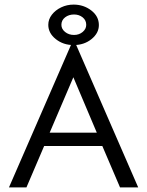

<svg xmlns="http://www.w3.org/2000/svg" viewBox="-20 -815 640 835"><path d="M502 0 425 -180H172L95 0H19L295 -634H305L581 0ZM299 -479 196 -238H401ZM300 -619Q255 -619 222.5 -645Q190 -671 190 -707Q190 -731 205.5 -751Q221 -771 246 -783Q271 -795 300 -795Q344 -795 377 -769.5Q410 -744 410 -706Q410 -671 378 -645Q346 -619 300 -619ZM302 -663Q324 -663 339.5 -676Q355 -689 355 -707Q355 -727 339.5 -739.5Q324 -752 302 -752Q279 -752 263 -739.5Q247 -727 247 -707Q247 -689 263 -676Q279 -663 302 -663Z"/></svg>

Font: Inconsolata Expanded
Style: Regular
Weight: 400
Width: 7
Monospace: yes
Designer: Raph Levien, Cyreal, Brenton Simpson
Foundry: Raph Levien, Cyreal, Google
Version: Version 3.000; ttfautohint (v1.8.2.53-6de2)